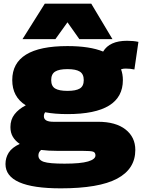

<svg xmlns="http://www.w3.org/2000/svg" viewBox="-20 -810 783 1050"><path d="M312 220Q10 220 10 87Q10 53 27.5 25Q45 -3 88 -23Q64 -39 50.5 -61.5Q37 -84 37 -115Q37 -156 59.5 -185Q82 -214 121 -234Q47 -280 47 -372Q47 -558 349 -558Q471 -558 544 -528Q579 -587 675 -587Q710 -587 737 -581L715 -430Q693 -435 666 -435Q653 -435 642 -431Q652 -404 652 -372Q652 -186 349 -186Q280 -186 227 -196Q220 -187 220 -174Q220 -144 272 -144H516Q613 -144 666.5 -102Q720 -60 720 10Q720 114 620.5 167Q521 220 312 220ZM349 -313Q395 -313 416.5 -326Q438 -339 438 -372Q438 -405 416.5 -418.5Q395 -432 349 -432Q303 -432 281.5 -418.5Q260 -405 260 -372Q260 -339 281.5 -326Q303 -313 349 -313ZM190 40Q190 65 219.5 75Q249 85 333 85Q421 85 461.5 73Q502 61 502 40Q502 24 489.5 19.5Q477 15 429 15H293Q243 15 205 10Q190 22 190 40ZM103 -596 225 -790H479L595 -596H414L349 -688L283 -596Z"/></svg>

Font: Georama Extended ExtraBold
Style: Regular
Weight: 800
Width: 7
Designer: Jean-Baptiste Levee
Foundry: Production Type
Version: Version 1.000